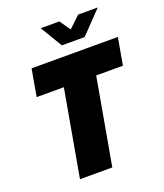

<svg xmlns="http://www.w3.org/2000/svg" viewBox="-158 -989 933 1094"><g transform="rotate(-20 308.0 -442.5)"><path d="M136 0 229 -524H64L93 -688H616L587 -524H425L332 0ZM566 -885 438 -752H300L220 -885H333L396 -795H352L447 -885Z"/></g></svg>

Font: Archivo Condensed Black
Style: Italic
Weight: 900
Width: 3
Italic angle: -10°
Designer: Hector Gatti
Foundry: Omnibus-Type
Version: Version 2.001